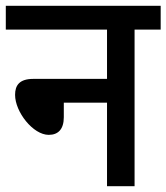

<svg xmlns="http://www.w3.org/2000/svg" viewBox="-20 -642 574 662"><path d="M0 -622V-540H349V-370H95C47 -370 32 -348 32 -315C32 -256 94 -177 148 -177C181 -177 200 -197 200 -238V-288H349V0H444V-540H534V-622Z"/></svg>

Font: Noto Sans Devanagari SemiCondensed Medium
Style: Regular
Weight: 500
Width: 4
Designer: Jelle Bosma - Monotype Design Team
Foundry: Monotype Imaging Inc.
Version: Version 2.004